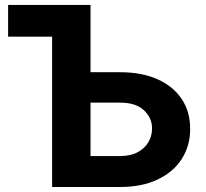

<svg xmlns="http://www.w3.org/2000/svg" viewBox="-20 -747 824 767"><path d="M316.1 -727.3V-600.5H12.4V-727.3ZM286.6 -458.5H459.9Q546.2 -458.5 608.8 -430.6Q671.5 -402.7 705.6 -351.9Q739.7 -301.1 739.7 -232.2Q739.7 -163.7 705.6 -111.3Q671.5 -58.9 608.8 -29.5Q546.2 0 459.9 0H188.2V-727.3H341.6V-123.6H459.9Q501.1 -123.6 529.5 -138.7Q557.9 -153.8 572.6 -178.8Q587.4 -203.8 587.4 -233.7Q587.4 -277 554.5 -307Q521.7 -337 459.9 -337H286.6Z"/></svg>

Font: InterMG
Style: Bold
Weight: 700
Designer: Rasmus Andersson
Foundry: rsms
Version: Version 3.019;December 26, 2023;FontCreator 15.0.0.2955 64-b